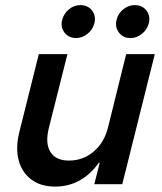

<svg xmlns="http://www.w3.org/2000/svg" viewBox="-20 -708 622 738"><path d="M191.7 9.2Q136.7 9.2 100.4 -17.9Q64.2 -45 51.7 -92.1Q39.2 -139.2 54.2 -200L129.2 -500H239.2L167.5 -215Q153.3 -156.7 173.8 -123.8Q194.2 -90.8 245 -90.8Q299.2 -90.8 340 -125.4Q380.8 -160 395 -217.5L465 -500H575L450 0H342.5L363.3 -82.5H360Q294.2 9.2 191.7 9.2ZM481.7 -561.7Q453.3 -561.7 437.1 -582.9Q420.8 -604.2 428.3 -632.5Q434.2 -656.7 454.2 -672.5Q474.2 -688.3 497.5 -688.3Q527.5 -688.3 543.3 -667.1Q559.2 -645.8 551.7 -617.5Q545 -593.3 525 -577.5Q505 -561.7 481.7 -561.7ZM272.5 -561.7Q244.2 -561.7 227.9 -582.9Q211.7 -604.2 219.2 -632.5Q225.8 -656.7 245.4 -672.5Q265 -688.3 288.3 -688.3Q318.3 -688.3 334.2 -667.1Q350 -645.8 342.5 -617.5Q335.8 -593.3 315.8 -577.5Q295.8 -561.7 272.5 -561.7Z"/></svg>

Font: Funnel Sans Medium
Style: Italic
Weight: 500
Italic angle: -14.036°
Version: Version 1.000; Beta; Release 5; Build 24; ttfautohint (v1.8.